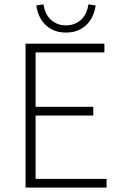

<svg xmlns="http://www.w3.org/2000/svg" viewBox="-20 -859 555 879"><path d="M97 0V-659H458V-619H143V-370H407V-330H143V-40H468V0ZM282 -710Q249 -710 224.5 -721Q200 -732 183.5 -750Q167 -768 158 -790Q149 -812 146 -834L179 -839Q182 -820 189 -803Q196 -786 209 -772.5Q222 -759 240 -751Q258 -743 282 -743Q306 -743 324 -751Q342 -759 355 -772.5Q368 -786 375 -803Q382 -820 385 -839L418 -834Q415 -812 406 -790Q397 -768 380.5 -750Q364 -732 339.5 -721Q315 -710 282 -710Z"/></svg>

Font: CV Source Sans Light
Style: Regular
Weight: 300
Designer: Paul D. Hunt
Foundry: Adobe Systems Incorporated
Version: Version 3.001